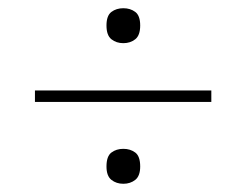

<svg xmlns="http://www.w3.org/2000/svg" viewBox="-20 -591 599 467"><path d="M65 -343V-371H494V-343ZM280 -144Q263 -144 251 -153.5Q239 -163 239 -186Q239 -211 251 -220Q263 -229 280 -229Q297 -229 309 -220Q321 -211 321 -186Q321 -163 309 -153.5Q297 -144 280 -144ZM280 -486Q263 -486 251 -495.5Q239 -505 239 -529Q239 -553 251 -562Q263 -571 280 -571Q297 -571 309 -562Q321 -553 321 -529Q321 -505 309 -495.5Q297 -486 280 -486Z"/></svg>

Font: Noto Serif Gujarati Thin
Style: Regular
Weight: 250
Version: Version 2.102